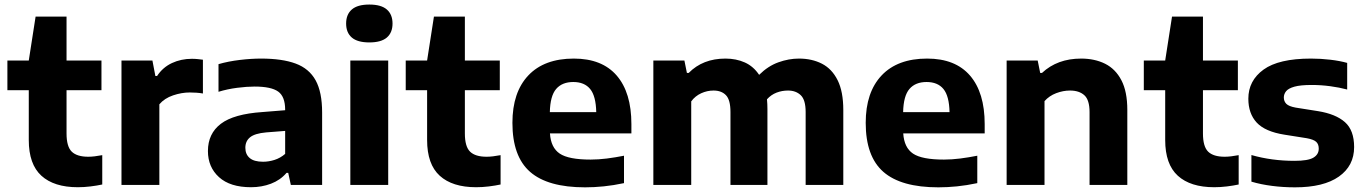

<svg xmlns="http://www.w3.org/2000/svg" viewBox="-20 -813 6002 844"><path d="M322 10Q217.5 10 162 -40.5Q106.5 -91 106.5 -197.5V-416.5H12.5V-547H106.5L136.5 -740H272.5V-547H426V-416.5H272.5V-226.5Q272.5 -168.5 295.5 -146.2Q318.5 -124 368 -124Q393 -124 429.5 -131V-2Q406.5 3 378 6.5Q349.5 10 322 10Z M514 0V-547H650L663 -479H670.5Q695.5 -517 735.8 -535.8Q776 -554.5 823.5 -554.5Q837 -554.5 849.2 -553.2Q861.5 -552 872 -550.5V-402Q858.5 -404.5 843.2 -405.5Q828 -406.5 814 -406.5Q778.5 -406.5 740.8 -393.8Q703 -381 680.5 -354.5V0Z M1083.5 10Q991.5 10 942.8 -34.2Q894 -78.5 894 -149Q894 -225.5 950.8 -268.8Q1007.5 -312 1134 -320.5L1233.5 -328.5V-330.5Q1233.5 -388.5 1202.8 -410.5Q1172 -432.5 1099 -432.5Q1065.5 -432.5 1022.5 -427Q979.5 -421.5 940.5 -409.5V-531Q983.5 -543.5 1034 -549.5Q1084.5 -555.5 1127.5 -555.5Q1220.5 -555.5 1279.8 -533.5Q1339 -511.5 1367.5 -459.8Q1396 -408 1396 -318.5V0H1258.5L1247 -53H1239.5Q1212 -21 1171.2 -5.5Q1130.5 10 1083.5 10ZM1058.5 -163.5Q1058.5 -134.5 1077.8 -118.2Q1097 -102 1136.5 -102Q1161 -102 1186.5 -110Q1212 -118 1233.5 -136.5V-237.5L1150 -231Q1100 -226.5 1079.2 -209.5Q1058.5 -192.5 1058.5 -163.5Z M1520 0V-547H1686.5V0ZM1603.5 -626.5Q1551.5 -626.5 1526.5 -648Q1501.5 -669.5 1501.5 -709.5Q1501.5 -749.5 1526.5 -771.2Q1551.5 -793 1603.5 -793Q1655.5 -793 1680.5 -771.2Q1705.5 -749.5 1705.5 -709.5Q1705.5 -669.5 1680.5 -648Q1655.5 -626.5 1603.5 -626.5Z M2073 10Q1968.5 10 1913 -40.5Q1857.5 -91 1857.5 -197.5V-416.5H1763.5V-547H1857.5L1887.5 -740H2023.5V-547H2177V-416.5H2023.5V-226.5Q2023.5 -168.5 2046.5 -146.2Q2069.5 -124 2119 -124Q2144 -124 2180.5 -131V-2Q2157.5 3 2129 6.5Q2100.5 10 2073 10Z M2552 10.5Q2388 10.5 2310.2 -57.5Q2232.5 -125.5 2232.5 -273Q2232.5 -407.5 2302.5 -481.5Q2372.5 -555.5 2502.5 -555.5Q2626.5 -555.5 2691 -480.8Q2755.5 -406 2755.5 -267.5V-226.5H2397.5Q2401.5 -164 2440.5 -137.8Q2479.5 -111.5 2576.5 -111.5Q2610 -111.5 2647.8 -116.2Q2685.5 -121 2723 -128.5V-8Q2676 2 2634 6.2Q2592 10.5 2552 10.5ZM2500 -452.5Q2451 -452.5 2424.8 -422Q2398.5 -391.5 2397 -320H2601Q2599.5 -391 2574.2 -421.8Q2549 -452.5 2500 -452.5Z M2852 0V-547H2988.5L2999.5 -492.5H3007.5Q3069.5 -555.5 3169 -555.5Q3216 -555.5 3254 -538.5Q3292 -521.5 3317 -484Q3356.5 -523 3402 -539.2Q3447.5 -555.5 3492 -555.5Q3549 -555.5 3593 -533Q3637 -510.5 3662 -460.5Q3687 -410.5 3687 -329.5V0H3521.5V-320.5Q3521.5 -374 3500 -394.5Q3478.5 -415 3444 -415Q3417.5 -415 3393.5 -405.8Q3369.5 -396.5 3351.5 -376.5Q3353.5 -356 3353.5 -333.5V0H3191V-320.5Q3191 -374 3171.2 -394.5Q3151.5 -415 3116.5 -415Q3088.5 -415 3062.2 -403Q3036 -391 3018.5 -367.5V0Z M4105 10.5Q3941 10.5 3863.2 -57.5Q3785.5 -125.5 3785.5 -273Q3785.5 -407.5 3855.5 -481.5Q3925.5 -555.5 4055.5 -555.5Q4179.5 -555.5 4244 -480.8Q4308.5 -406 4308.5 -267.5V-226.5H3950.5Q3954.5 -164 3993.5 -137.8Q4032.5 -111.5 4129.5 -111.5Q4163 -111.5 4200.8 -116.2Q4238.5 -121 4276 -128.5V-8Q4229 2 4187 6.2Q4145 10.5 4105 10.5ZM4053 -452.5Q4004 -452.5 3977.8 -422Q3951.5 -391.5 3950 -320H4154Q4152.5 -391 4127.2 -421.8Q4102 -452.5 4053 -452.5Z M4405 0V-547H4541.5L4552.5 -492.5H4560.5Q4628 -555.5 4732.5 -555.5Q4792 -555.5 4837.8 -532.8Q4883.5 -510 4909.5 -460.2Q4935.5 -410.5 4935.5 -329.5V0H4769.5V-320Q4769.5 -373.5 4746.8 -394.2Q4724 -415 4683.5 -415Q4653.5 -415 4623 -403.5Q4592.5 -392 4571.5 -368.5V0Z M5317.5 10Q5213 10 5157.5 -40.5Q5102 -91 5102 -197.5V-416.5H5008V-547H5102L5132 -740H5268V-547H5421.5V-416.5H5268V-226.5Q5268 -168.5 5291 -146.2Q5314 -124 5363.5 -124Q5388.5 -124 5425 -131V-2Q5402 3 5373.5 6.5Q5345 10 5317.5 10Z M5672.5 10.5Q5621 10.5 5572 4.2Q5523 -2 5481 -14.5V-131.5Q5570 -106 5670.5 -106Q5730 -106 5753.5 -120Q5777 -134 5777 -159.5Q5777 -179 5765.8 -189.5Q5754.5 -200 5724 -205.5L5626 -221Q5541 -234.5 5504.2 -274.2Q5467.5 -314 5467.5 -379Q5467.5 -458.5 5534.2 -507Q5601 -555.5 5743 -555.5Q5785.5 -555.5 5827.8 -550.5Q5870 -545.5 5902 -536.5V-419.5Q5868.5 -428.5 5827.8 -434Q5787 -439.5 5746 -439.5Q5696.5 -439.5 5670 -432Q5643.5 -424.5 5633.5 -412Q5623.5 -399.5 5623.5 -384.5Q5623.5 -367.5 5634.5 -356.5Q5645.5 -345.5 5675.5 -340L5773.5 -324.5Q5851.5 -312 5892 -276.2Q5932.5 -240.5 5932.5 -166.5Q5932.5 -84 5865.5 -36.8Q5798.5 10.5 5672.5 10.5Z"/></svg>

Font: Encode Sans SmExp
Style: Bold
Weight: 700
Width: 6
Designer: Multiple Designers
Foundry: Impallari Type
Version: Version 3.002; ttfautohint (v1.8.3) -l 8 -r 50 -G 200 -x 14 